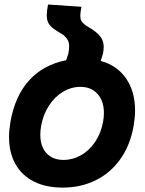

<svg xmlns="http://www.w3.org/2000/svg" viewBox="-20 -819 640 850"><path d="M20 -213Q20 -242 26.5 -281Q46.5 -394 108.8 -463Q171 -532 273 -552.5L283 -583.5Q286 -601.5 286 -614Q286 -629.5 280.5 -640.5Q275 -651.5 261 -664Q229 -683 215.5 -693.2Q202 -703.5 194.5 -716.8Q187 -730 187 -751.5Q187 -769 192.5 -799L340.5 -789Q335.5 -763.5 335.5 -749Q335.5 -735 339.5 -727.8Q343.5 -720.5 350 -715Q356.5 -709.5 359 -707Q389.5 -689.5 406.5 -675.2Q423.5 -661 431.2 -646Q439 -631 439 -611Q439 -600.5 436.5 -584L426 -549Q497.5 -530 537.8 -472.2Q578 -414.5 578 -329.5Q578 -300 571.5 -261Q556.5 -176.5 513.2 -115.2Q470 -54 404.2 -21.2Q338.5 11.5 257.5 11.5Q183.5 11.5 130.2 -15.2Q77 -42 48.5 -92.5Q20 -143 20 -213ZM436.5 -281Q440 -300 440 -318.5Q440 -372 411.8 -403.2Q383.5 -434.5 336 -434.5Q295.5 -434.5 258.8 -412.5Q222 -390.5 196.5 -351Q171 -311.5 162 -261Q158.5 -242 158.5 -222.5Q158.5 -170 186.2 -140.5Q214 -111 261 -111Q302 -111 339 -132Q376 -153 401.8 -191.8Q427.5 -230.5 436.5 -281Z"/></svg>

Font: JuliaMono ExtraBoldItalic
Style: Regular
Weight: 800
Italic angle: -9°
Monospace: yes
Designer: cormullion
Foundry: corm
Version: Version 0.049; ttfautohint (v1.8.4)